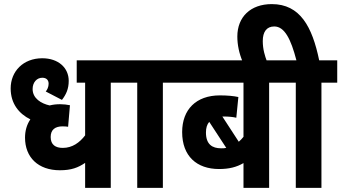

<svg xmlns="http://www.w3.org/2000/svg" viewBox="-20 -916 1664 936"><path d="M597 -513V-622H354V-513H395V-256C368 -221 333 -195 286 -195C251 -195 227 -210 227 -248C227 -284 249 -300 285 -300C297 -300 306 -299 312 -298L321 -403C307 -406 289 -408 273 -408C255 -408 238 -406 222 -402C181 -411 139 -436 139 -482C139 -515 160 -537 186 -537C207 -537 217 -525 217 -508C217 -492 210 -478 203 -470L282 -429C302 -455 315 -482 315 -522C315 -585 265 -632 186 -632C93 -632 32 -568 32 -485C32 -411 72 -362 128 -334C110 -308 102 -277 102 -245C102 -149 166 -86 272 -86C328 -86 361 -99 395 -122V0H520V-513Z M774 -513H851V-622H584V-513H649V0H774Z M1369 -513V-622H838V-513H1167V-249C1160 -240 1152 -232 1144 -225L1064 -348C1067 -348 1069 -348 1071 -348C1094 -348 1116 -346 1132 -342L1142 -443C1120 -448 1088 -451 1052 -451C936 -451 868 -382 868 -272C868 -155 939 -92 1048 -92C1096 -92 1133 -101 1167 -121V0H1292V-513ZM984 -270C984 -292 989 -309 1000 -322L1083 -195C1075 -193 1067 -193 1058 -193C1015 -193 984 -212 984 -270Z M1163 -615H1282C1271 -644 1261 -676 1261 -716C1261 -761 1280 -787 1317 -787C1367 -787 1398 -726 1425 -622H1357V-513H1422V0H1547V-513H1624V-622H1536C1502 -786 1443 -896 1305 -896C1201 -896 1137 -833 1137 -738C1137 -697 1146 -655 1163 -615Z"/></svg>

Font: Noto Sans Devanagari Condensed
Style: Bold
Weight: 700
Width: 3
Designer: Jelle Bosma - Monotype Design Team
Foundry: Monotype Imaging Inc.
Version: Version 2.004